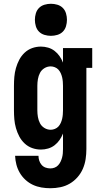

<svg xmlns="http://www.w3.org/2000/svg" viewBox="-20 -785 540 1018"><path d="M247 213Q223 213 199.5 209Q176 205 154.5 195Q133 185 115 168.5Q97 152 85 131.5Q73 111 67 88Q61 65 60 41H184Q184 54 188 66.5Q192 79 200.5 89Q209 99 221.5 103.5Q234 108 247 108Q258 108 269 104Q280 100 288 91.5Q296 83 301 72.5Q306 62 309 51Q312 40 313 28.5Q314 17 314 5V-77Q307 -59 296 -43Q285 -27 269.5 -15Q254 -3 235 2.5Q216 8 197 8Q173 8 150.5 0Q128 -8 110.5 -24.5Q93 -41 82 -62Q71 -83 64.5 -106Q58 -129 56 -152.5Q54 -176 54 -200V-330Q54 -354 56 -377.5Q58 -401 64.5 -424Q71 -447 82 -468Q93 -489 110.5 -505.5Q128 -522 150.5 -530Q173 -538 197 -538Q216 -538 235 -532.5Q254 -527 269.5 -515Q285 -503 296 -487Q307 -471 314 -453V-530H469V-425H438V5Q438 32 434 58.5Q430 85 419.5 109.5Q409 134 391 154.5Q373 175 350 188.5Q327 202 300.5 207.5Q274 213 247 213ZM249 -97Q260 -97 271 -101.5Q282 -106 289.5 -114Q297 -122 302 -133Q307 -144 309.5 -155Q312 -166 313 -177.5Q314 -189 314 -200V-330Q314 -341 313 -352.5Q312 -364 309.5 -375Q307 -386 302 -397Q297 -408 289.5 -416Q282 -424 271 -428.5Q260 -433 249 -433Q231 -433 215.5 -423.5Q200 -414 192 -398.5Q184 -383 181 -365.5Q178 -348 178 -330V-200Q178 -182 181 -164.5Q184 -147 192 -131.5Q200 -116 215.5 -106.5Q231 -97 249 -97ZM250 -595Q233 -595 216 -600Q199 -605 187 -617Q175 -629 170 -646Q165 -663 165 -680Q165 -697 170 -714Q175 -731 187 -743Q199 -755 216 -760Q233 -765 250 -765Q267 -765 284 -760Q301 -755 313 -743Q325 -731 330 -714Q335 -697 335 -680Q335 -663 330 -646Q325 -629 313 -617Q301 -605 284 -600Q267 -595 250 -595Z"/></svg>

Font: Iosevka Slab Extrabold
Style: Regular
Weight: 800
Monospace: yes
Designer: Belleve Invis
Foundry: Belleve Invis
Version: Version 11.1.1; ttfautohint (v1.8.3)